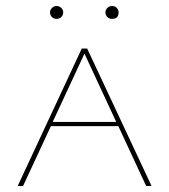

<svg xmlns="http://www.w3.org/2000/svg" viewBox="-20 -621 565 641"><path d="M147 -580Q147 -588 153.5 -594.5Q160 -601 169 -601Q178 -601 184.5 -594.5Q191 -588 191 -580Q191 -570 184.5 -564Q178 -558 169 -558Q160 -558 153.5 -564Q147 -570 147 -580ZM354 -558Q345 -558 338.5 -564Q332 -570 332 -580Q332 -588 338.5 -594.5Q345 -601 354 -601Q364 -601 370 -594.5Q376 -588 376 -580Q376 -558 354 -558ZM468 0 375 -200H150L57 0H39L253 -459H271L486 0ZM156 -214H368L262 -442Z"/></svg>

Font: EauTestSC Thin
Style: Regular
Weight: 250
Designer: Christian Thalmann (Catharsis Fonts)
Version: Version 0.001;PS 000.001;hotconv 1.0.88;makeotf.lib2.5.64775